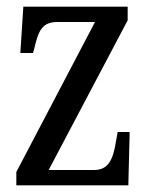

<svg xmlns="http://www.w3.org/2000/svg" viewBox="-20 -556 448 576"><path d="M29 0H365L369 -160H333L328 -132C319 -75 304 -46 262 -46H126L363 -495V-536H50L41 -397H79L83 -411C95 -463 106 -490 152 -490H265L29 -40Z"/></svg>

Font: Noto Serif Sinhala ExtraCondensed
Style: Regular
Weight: 400
Width: 2
Designer: Jelle Bosma - Monotype Design Team
Foundry: Monotype Imaging Inc.
Version: Version 2.007